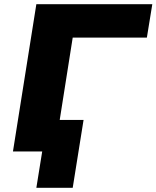

<svg xmlns="http://www.w3.org/2000/svg" viewBox="-20 -725 749 919"><path d="M154 174 182 0H57L81 -151H380L328 174ZM42 0 154 -705H709L683 -545H328L242 0Z"/></svg>

Font: Nunito Sans 10pt SemiExpanded Black
Style: Italic
Weight: 900
Width: 6
Italic angle: -9°
Designer: Vernon Adams
Foundry: Vernon Adams
Version: Version 3.101;gftools[0.9.27]